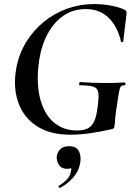

<svg xmlns="http://www.w3.org/2000/svg" viewBox="-20 -656 673 952"><path d="M330 12Q226 12 160.5 -32Q95 -76 69.5 -151Q44 -226 61 -319Q74 -389 109.5 -447Q145 -505 197 -547.5Q249 -590 313 -613Q377 -636 447 -636Q491 -636 533.5 -627.5Q576 -619 599 -607Q606 -603 607 -599Q608 -595 607 -584L591 -450Q590 -447 585.5 -447Q581 -447 580 -450Q563 -524 519 -567.5Q475 -611 405 -611Q345 -611 297.5 -580Q250 -549 218 -491.5Q186 -434 174 -356Q159 -251 177.5 -173Q196 -95 243.5 -52Q291 -9 363 -9Q395 -9 415.5 -19.5Q436 -30 447.5 -55.5Q459 -81 464 -126Q471 -174 467.5 -196.5Q464 -219 443.5 -226Q423 -233 377 -233Q372 -233 372.5 -241Q373 -249 377 -249Q438 -245 489.5 -244.5Q541 -244 598 -247Q601 -247 602 -240Q603 -233 598 -233Q585 -234 579 -226.5Q573 -219 569 -194Q565 -169 557 -116Q552 -83 551 -67Q550 -51 549.5 -43.5Q549 -36 547 -28Q546 -22 544 -20Q542 -18 536 -16Q485 -4 431 4Q377 12 330 12ZM279 275Q275 277 271.5 272.5Q268 268 272 265Q295 251 311 234.5Q327 218 331 198Q336 177 330.5 167Q325 157 317 156L350 137Q351 159 342.5 170Q334 181 314 181Q283 181 270.5 159Q258 137 262 115Q266 96 280.5 82.5Q295 69 322 69Q360 69 372 95Q384 121 377 156Q370 193 343 224Q316 255 279 275Z"/></svg>

Font: Cormorant
Style: Bold Italic
Weight: 700
Italic angle: -10°
Designer: Christian Thalmann (Catharsis Fonts)
Foundry: Catharsis Fonts
Version: Version 4.000